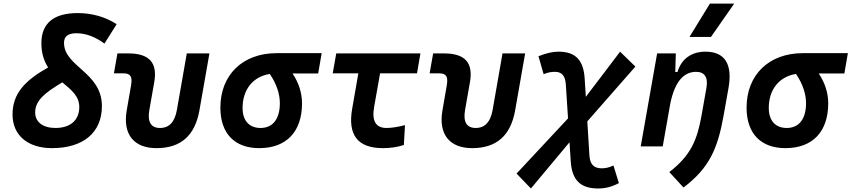

<svg xmlns="http://www.w3.org/2000/svg" viewBox="-20 -815 4741 1069"><path d="M269.5 9.8C443.8 9.8 547.4 -77.1 547.4 -224.1C547.4 -413.6 336.4 -442.9 336.4 -576.7C336.4 -612.8 359.4 -629.9 405.3 -629.9C460.9 -629.9 514.6 -607.4 561.5 -572.3L629.4 -680.2C567.9 -720.7 492.7 -742.2 412.6 -742.2C278.8 -742.2 210.4 -685.1 210.4 -574.7C210.4 -516.6 225.6 -474.1 248 -439.5C122.1 -368.7 49.8 -296.4 49.8 -177.7C49.8 -62 134.3 9.8 269.5 9.8ZM327.1 -356.4C376 -315.4 421.4 -280.8 421.4 -219.2C421.4 -146 372.1 -102.5 288.6 -102.5C218.8 -102.5 175.8 -135.7 175.8 -189C175.8 -255.4 230 -298.8 327.1 -356.4Z M851.1 9.8C986.3 9.8 1065.4 -59.6 1090.3 -200.2L1146 -517.6H1020L964.8 -202.6C953.1 -136.2 922.4 -102.5 870.6 -102.5C820.8 -102.5 799.8 -136.2 811.5 -202.6L838.4 -355.5C858.4 -465.3 812 -517.6 694.8 -517.6H633.8L614.3 -406.7H667C707 -406.7 718.3 -388.7 709.5 -338.4L685.5 -200.2C662.6 -68.4 724.1 9.8 851.1 9.8Z M1423.3 9.8C1574.7 9.8 1661.6 -81.5 1661.6 -240.2C1661.6 -295.4 1644.5 -352.5 1608.9 -405.8H1751.5L1771 -519H1520C1331.5 -519 1207 -398.4 1207 -215.8C1207 -72.3 1285.6 9.8 1423.3 9.8ZM1481.9 -403.3C1521 -347.2 1538.1 -289.6 1538.1 -240.2C1538.1 -152.8 1499 -102.5 1430.7 -102.5C1367.2 -102.5 1330.6 -143.6 1330.6 -213.9C1330.6 -317.4 1389.6 -388.7 1481.9 -403.3Z M2111.8 9.8C2154.3 9.8 2192.9 3.9 2228.5 -7.8L2234.9 -118.2C2193.8 -107.9 2159.7 -102.5 2132.3 -102.5C2072.3 -102.5 2049.3 -141.1 2063 -219.7L2096.2 -406.7H2301.8L2320.8 -517.6H1852.1L1832.5 -406.7H1975.1L1940.9 -210C1915 -63 1971.7 9.8 2111.8 9.8Z M2608.9 9.8C2744.1 9.8 2823.2 -59.6 2848.1 -200.2L2903.8 -517.6H2777.8L2722.7 -202.6C2710.9 -136.2 2680.2 -102.5 2628.4 -102.5C2578.6 -102.5 2557.6 -136.2 2569.3 -202.6L2596.2 -355.5C2616.2 -465.3 2569.8 -517.6 2452.6 -517.6H2391.6L2372.1 -406.7H2424.8C2464.8 -406.7 2476.1 -388.7 2467.3 -338.4L2443.4 -200.2C2420.4 -68.4 2481.9 9.8 2608.9 9.8Z M2936 234.4 3150.9 -22.9 3157.7 83.5C3164.6 189 3212.9 234.4 3310.1 234.4C3350.1 234.4 3385.3 225.6 3425.8 204.6L3395.5 106.4C3371.6 117.7 3352.1 122.1 3330.1 122.1C3286.6 122.1 3265.1 100.6 3261.7 50.8L3250 -139.2L3517.6 -444.3L3432.6 -527.3L3241.7 -275.9L3235.4 -376.5C3229 -481.9 3183.1 -527.3 3089.8 -527.3C3057.1 -527.3 3023.4 -519.5 2978 -502L3006.8 -401.9C3027.8 -411.1 3046.9 -415 3069.8 -415C3107.9 -415 3127.4 -393.6 3130.4 -343.8L3142.6 -155.8L2856 151.4Z M3547.4 0H3669.9L3711.9 -237.8C3738.8 -370.1 3793 -415 3856 -415C3902.8 -415 3923.8 -384.3 3913.1 -325.2L3886.2 -173.3C3861.8 -36.1 3827.1 49.8 3706.5 143.1L3785.6 229C3931.2 118.7 3976.1 11.2 4009.3 -174.3L4036.1 -325.2C4059.6 -458 4015.6 -527.3 3907.7 -527.3C3829.1 -527.3 3773.4 -486.3 3752 -414.1H3739.7L3742.7 -517.6H3638.7ZM3818.8 -609.4H3938.5L4067.9 -794.9H3932.6Z M4353 9.8C4504.4 9.8 4591.3 -81.5 4591.3 -240.2C4591.3 -295.4 4574.2 -352.5 4538.6 -405.8H4681.2L4700.7 -519H4449.7C4261.2 -519 4136.7 -398.4 4136.7 -215.8C4136.7 -72.3 4215.3 9.8 4353 9.8ZM4411.6 -403.3C4450.7 -347.2 4467.8 -289.6 4467.8 -240.2C4467.8 -152.8 4428.7 -102.5 4360.4 -102.5C4296.9 -102.5 4260.3 -143.6 4260.3 -213.9C4260.3 -317.4 4319.3 -388.7 4411.6 -403.3Z"/></svg>

Font: Cascadia Mono PL SemiBold
Style: Italic
Weight: 600
Italic angle: -10°
Monospace: yes
Designer: Aaron Bell
Foundry: Saja Typeworks
Version: Version 2404.023